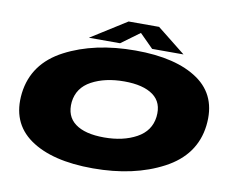

<svg xmlns="http://www.w3.org/2000/svg" viewBox="-88 -950 1306 1073"><g transform="rotate(10 565.0 -413.5)"><path d="M503 8Q735 8 900.5 -79.5Q1066 -167 1086.5 -337Q1106.5 -508 981.2 -595Q856 -682 624 -682Q392 -682 226.2 -595.5Q60.5 -509 39.5 -337Q20 -168 145 -80Q270 8 503 8ZM534.5 -173Q425.5 -173 370 -214.5Q314.5 -256 322.5 -337Q332 -419 407.8 -460Q483.5 -501 592.5 -501Q700.5 -501 756.8 -460Q813 -419 803.5 -337Q793.5 -256 718 -214.5Q642.5 -173 534.5 -173ZM354.5 -707H531.5L636.5 -784L713.5 -707H891.5L730.5 -835H557.5Z"/></g></svg>

Font: Anybody ExtraExpanded Black
Style: Italic
Weight: 900
Width: 8
Italic angle: -10°
Version: Version 1.113;gftools[0.9.25]